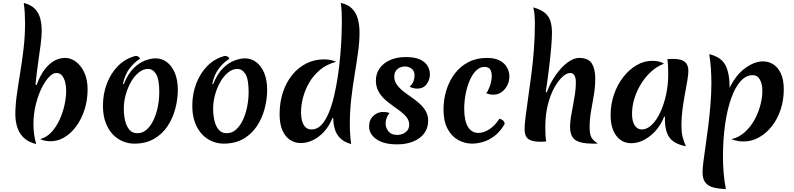

<svg xmlns="http://www.w3.org/2000/svg" viewBox="-20 -977 5483 1326"><path d="M233 -390Q265 -480 316.5 -528.5Q368 -577 431 -577Q470 -577 505.5 -550Q541 -523 563 -474.5Q585 -426 585 -360Q585 -285 563.5 -218.5Q542 -152 504.5 -102Q467 -52 418.5 -25Q370 2 316 -2Q301 -3 286.5 -6.5Q272 -10 257 -16Q302 -28 335.5 -64.5Q369 -101 391.5 -150Q414 -199 425.5 -252Q437 -305 437 -350Q437 -381 430 -409Q423 -437 408.5 -455Q394 -473 369 -473Q345 -473 317.5 -444Q290 -415 266 -365.5Q242 -316 226.5 -252Q211 -188 211 -119Q211 -85 215.5 -50.5Q220 -16 230 18Q180 6 148 -22Q116 -50 101 -93Q86 -136 86 -189Q86 -249 96 -321.5Q106 -394 119.5 -475Q133 -556 143 -642.5Q153 -729 153 -817Q153 -852 151 -887.5Q149 -923 144 -957Q196 -943 222.5 -914.5Q249 -886 258.5 -847Q268 -808 268 -764Q268 -725 260.5 -668Q253 -611 243 -541Q233 -471 225 -392Z M907 15Q868 15 829.5 -0.5Q791 -16 760 -48Q729 -80 710 -129.5Q691 -179 691 -247Q691 -330 719 -402Q747 -474 797.5 -524Q848 -574 917 -591Q928 -591 937 -585Q946 -579 947 -571Q910 -549 876.5 -506.5Q843 -464 829 -398L835 -396Q863 -466 901.5 -504.5Q940 -543 981 -558.5Q1022 -574 1054 -574Q1098 -574 1132.5 -548Q1167 -522 1187.5 -473.5Q1208 -425 1208 -357Q1208 -293 1191 -227.5Q1174 -162 1138 -107Q1102 -52 1044.5 -18.5Q987 15 907 15ZM929 -57Q965 -57 993 -82Q1021 -107 1040.5 -148.5Q1060 -190 1070 -240.5Q1080 -291 1080 -341Q1080 -430 1058 -465.5Q1036 -501 1002 -501Q969 -501 938.5 -476.5Q908 -452 885 -412Q862 -372 848.5 -323.5Q835 -275 835 -228Q835 -181 844.5 -142Q854 -103 874.5 -80Q895 -57 929 -57Z M1524 15Q1485 15 1446.5 -0.5Q1408 -16 1377 -48Q1346 -80 1327 -129.5Q1308 -179 1308 -247Q1308 -330 1336 -402Q1364 -474 1414.5 -524Q1465 -574 1534 -591Q1545 -591 1554 -585Q1563 -579 1564 -571Q1527 -549 1493.5 -506.5Q1460 -464 1446 -398L1452 -396Q1480 -466 1518.5 -504.5Q1557 -543 1598 -558.5Q1639 -574 1671 -574Q1715 -574 1749.5 -548Q1784 -522 1804.5 -473.5Q1825 -425 1825 -357Q1825 -293 1808 -227.5Q1791 -162 1755 -107Q1719 -52 1661.5 -18.5Q1604 15 1524 15ZM1546 -57Q1582 -57 1610 -82Q1638 -107 1657.5 -148.5Q1677 -190 1687 -240.5Q1697 -291 1697 -341Q1697 -430 1675 -465.5Q1653 -501 1619 -501Q1586 -501 1555.5 -476.5Q1525 -452 1502 -412Q1479 -372 1465.5 -323.5Q1452 -275 1452 -228Q1452 -181 1461.5 -142Q1471 -103 1491.5 -80Q1512 -57 1546 -57Z M2276 -162Q2254 -107 2219 -68.5Q2184 -30 2142 -9.5Q2100 11 2057 11Q2018 11 1984.5 -10Q1951 -31 1931 -75.5Q1911 -120 1911 -188Q1911 -271 1934 -340Q1957 -409 1998.5 -460Q2040 -511 2096 -539Q2152 -567 2218 -567Q2241 -567 2263 -562.5Q2285 -558 2301 -550Q2236 -533 2190 -494.5Q2144 -456 2115 -405.5Q2086 -355 2072.5 -302Q2059 -249 2059 -202Q2059 -168 2066.5 -141Q2074 -114 2090 -98.5Q2106 -83 2132 -83Q2170 -83 2199 -113.5Q2228 -144 2250 -196.5Q2272 -249 2287.5 -315Q2303 -381 2313.5 -453Q2324 -525 2330 -594.5Q2336 -664 2338.5 -723Q2341 -782 2341 -822Q2341 -861 2339.5 -895.5Q2338 -930 2333 -957Q2384 -946 2412 -917Q2440 -888 2451.5 -846Q2463 -804 2463 -750Q2463 -690 2453 -617.5Q2443 -545 2429.5 -464Q2416 -383 2406 -296.5Q2396 -210 2396 -122Q2396 -51 2405 18Q2356 4 2329.5 -22.5Q2303 -49 2292.5 -85Q2282 -121 2281 -162Z M2723 20Q2629 20 2579 -16Q2529 -52 2529 -103Q2529 -149 2558 -176.5Q2587 -204 2627 -204Q2636 -204 2647.5 -202.5Q2659 -201 2670 -196Q2657 -181 2650 -162Q2643 -143 2643 -125Q2643 -94 2663 -69.5Q2683 -45 2725 -45Q2744 -45 2762.5 -53Q2781 -61 2793.5 -76.5Q2806 -92 2806 -116Q2806 -143 2789.5 -165Q2773 -187 2746.5 -207.5Q2720 -228 2691 -248Q2662 -268 2635.5 -292.5Q2609 -317 2592.5 -348.5Q2576 -380 2576 -421Q2576 -468 2601.5 -504.5Q2627 -541 2673.5 -562Q2720 -583 2783 -583Q2846 -583 2882 -565.5Q2918 -548 2933.5 -521Q2949 -494 2949 -463Q2949 -425 2926 -395Q2903 -365 2862 -365Q2848 -365 2834 -368.5Q2820 -372 2809 -378Q2829 -397 2836 -417Q2843 -437 2843 -456Q2843 -487 2822.5 -502.5Q2802 -518 2776 -518Q2758 -518 2741.5 -510.5Q2725 -503 2714 -487.5Q2703 -472 2703 -448Q2703 -418 2720 -393.5Q2737 -369 2763.5 -348Q2790 -327 2820 -306.5Q2850 -286 2876.5 -262.5Q2903 -239 2920 -210Q2937 -181 2937 -143Q2937 -93 2910 -56.5Q2883 -20 2834.5 0Q2786 20 2723 20Z M3186 -226Q3186 -144 3211.5 -101.5Q3237 -59 3284 -59Q3321 -59 3360 -84.5Q3399 -110 3429 -157Q3446 -153 3455.5 -143.5Q3465 -134 3465 -120Q3434 -67 3394.5 -37.5Q3355 -8 3314.5 3.5Q3274 15 3240 15Q3190 15 3144.5 -10Q3099 -35 3071 -87.5Q3043 -140 3043 -221Q3043 -291 3063 -355Q3083 -419 3121 -469Q3159 -519 3215 -548Q3271 -577 3343 -577Q3398 -577 3432 -558.5Q3466 -540 3482 -510.5Q3498 -481 3498 -449Q3498 -418 3484 -389Q3470 -360 3445 -341.5Q3420 -323 3386 -323Q3375 -323 3363 -325.5Q3351 -328 3338 -333Q3350 -347 3362 -379.5Q3374 -412 3376 -444Q3378 -473 3367.5 -494Q3357 -515 3326 -515Q3293 -515 3267 -488.5Q3241 -462 3223 -419.5Q3205 -377 3195.5 -326Q3186 -275 3186 -226Z M4072 15Q3990 15 3953.5 -10Q3917 -35 3917 -102Q3917 -132 3923 -169Q3929 -206 3937 -246.5Q3945 -287 3951 -328Q3957 -369 3957 -407Q3957 -473 3917 -473Q3894 -473 3865 -447Q3836 -421 3808.5 -372Q3781 -323 3763.5 -253.5Q3746 -184 3746 -98Q3746 -75 3747 -50.5Q3748 -26 3752 0Q3740 1 3729.5 1.5Q3719 2 3710 2Q3653 2 3628 -17.5Q3603 -37 3603 -83Q3603 -116 3610 -172Q3617 -228 3627.5 -301Q3638 -374 3649 -458Q3660 -542 3667 -631.5Q3674 -721 3674 -809Q3674 -850 3671 -880.5Q3668 -911 3662 -926Q3714 -912 3742 -889Q3770 -866 3781 -832Q3792 -798 3792 -751Q3792 -710 3786.5 -647Q3781 -584 3771.5 -505.5Q3762 -427 3749 -341L3756 -339Q3782 -409 3820.5 -462.5Q3859 -516 3901 -546.5Q3943 -577 3979 -577Q4044 -577 4067.5 -538.5Q4091 -500 4091 -435Q4091 -379 4081.5 -322.5Q4072 -266 4062 -209.5Q4052 -153 4052 -95Q4052 -48 4066 -25.5Q4080 -3 4109 14Q4099 15 4090 15Q4081 15 4072 15Z M4567 -172Q4547 -119 4511 -77.5Q4475 -36 4430.5 -12Q4386 12 4340 12Q4274 12 4235.5 -40.5Q4197 -93 4197 -181Q4197 -256 4220 -323.5Q4243 -391 4283.5 -443.5Q4324 -496 4376 -526.5Q4428 -557 4485 -557Q4510 -557 4531 -552Q4552 -547 4566 -537Q4521 -521 4481 -486Q4441 -451 4410.5 -403Q4380 -355 4362.5 -300.5Q4345 -246 4345 -191Q4345 -140 4363 -111.5Q4381 -83 4413 -83Q4448 -83 4481 -114.5Q4514 -146 4539.5 -200Q4565 -254 4580 -322.5Q4595 -391 4595 -465Q4595 -496 4593.5 -523Q4592 -550 4589 -568Q4598 -570 4606 -570Q4614 -570 4633 -570Q4685 -570 4709.5 -550Q4734 -530 4734 -488Q4734 -462 4727 -421Q4720 -380 4710.5 -329Q4701 -278 4693.5 -222Q4686 -166 4686 -111Q4686 -68 4693 -36.5Q4700 -5 4717 33Q4638 18 4605 -25Q4572 -68 4572 -156Q4572 -162 4572 -164.5Q4572 -167 4573 -170Z M5019 -371Q5063 -460 5126.5 -506.5Q5190 -553 5250 -553Q5289 -553 5321.5 -532Q5354 -511 5373.5 -468.5Q5393 -426 5393 -360Q5393 -285 5371 -219.5Q5349 -154 5310.5 -105Q5272 -56 5221.5 -28Q5171 0 5114 0Q5073 0 5031 -16Q5084 -28 5124 -64.5Q5164 -101 5191 -150Q5218 -199 5231.5 -252Q5245 -305 5245 -350Q5245 -397 5228 -427.5Q5211 -458 5178 -458Q5132 -458 5094 -415.5Q5056 -373 5029 -296Q5002 -219 4987.5 -116Q4973 -13 4973 108Q4973 160 4977.5 215.5Q4982 271 4993 329Q4944 327 4908 318Q4872 309 4852 284.5Q4832 260 4832 213Q4832 188 4838 139Q4844 90 4853.5 26Q4863 -38 4872 -111Q4881 -184 4887 -259Q4893 -334 4893 -402Q4893 -455 4889.5 -506Q4886 -557 4878 -603Q4961 -583 4990 -527Q5019 -471 5019 -371Z"/></svg>

Font: Merienda
Style: Bold
Weight: 700
Designer: Eduardo Rodriguez Tunni
Foundry: Eduardo Rodriguez Tunni
Version: Version 2.001